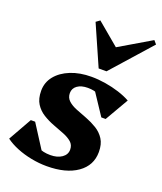

<svg xmlns="http://www.w3.org/2000/svg" viewBox="-166 -905 860 1017"><g transform="rotate(20 263.5 -396.5)"><path d="M218.6 15.2Q175.4 15.2 131.4 6.6Q87.4 -2 49 -17.6Q10.6 -33.2 -17.2 -54L57 -185.4H81.4L173.2 -42L101.8 -43.8V-109.2Q117.4 -78.2 146.2 -62.4Q175 -46.6 216.8 -46.6Q256.4 -46.6 281.4 -64Q306.4 -81.4 306.4 -109.4Q306.4 -135.6 288.4 -151.4Q270.4 -167.2 241.6 -178.5Q212.8 -189.8 180.8 -201.8Q148.8 -213.8 120 -231.6Q91.2 -249.4 73.2 -277.7Q55.2 -306 55.2 -350.8Q55.2 -398 84.3 -434Q113.4 -470 164.5 -490.6Q215.6 -511.2 281.4 -511.2Q320 -511.2 360.5 -504.6Q401 -498 438.3 -486.1Q475.6 -474.2 503.8 -458.4L427.4 -326.6H403L311.4 -464.8L385 -463V-399.6Q373 -423 346.2 -436.2Q319.4 -449.4 283 -449.4Q246.2 -449.4 224.2 -433.6Q202.2 -417.8 202.2 -391Q202.2 -365.2 220.2 -348.6Q238.2 -332 267.1 -320.6Q296 -309.2 327.9 -297.1Q359.8 -285 388.7 -267.4Q417.6 -249.8 435.6 -221.8Q453.6 -193.8 453.6 -149.6Q453.6 -73.6 390.3 -29.2Q327 15.2 218.6 15.2ZM301 -565.4 201.2 -792 222.6 -807.6 380.6 -675H302.4L527 -807.6L543.4 -788.4L345.2 -565.4Z"/></g></svg>

Font: Platypi Light
Style: Italic
Weight: 300
Italic angle: -13°
Designer: David Sargent
Foundry: Bolt Cutter Type
Version: Version 1.200